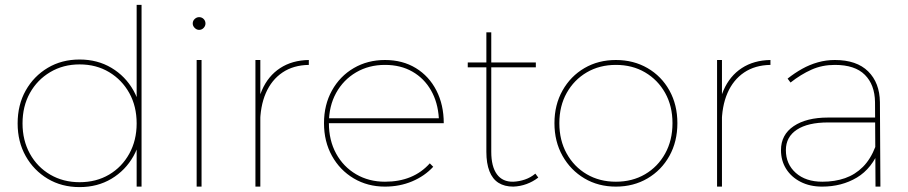

<svg xmlns="http://www.w3.org/2000/svg" viewBox="-20 -762 3708 784"><path d="M305 -519Q378 -519 435 -485Q492 -451 525 -392.5Q558 -334 558 -258Q558 -183 525 -124.5Q492 -66 435 -32Q378 2 305 2Q232 2 175 -32Q118 -66 85 -124.5Q52 -183 52 -258Q52 -334 85 -392.5Q118 -451 175 -485Q232 -519 305 -519ZM305 -499Q238 -499 185 -467.5Q132 -436 102 -382Q72 -328 72 -258Q72 -189 102 -134.5Q132 -80 185 -49Q238 -18 305 -18Q373 -18 425.5 -49Q478 -80 508 -134.5Q538 -189 538 -258Q538 -328 508 -382Q478 -436 425.5 -467.5Q373 -499 305 -499ZM538 -742H558V0H538Z M783 -517H803V0H783ZM793 -692Q804 -692 811.5 -684.5Q819 -677 819 -666Q819 -656 811.5 -648Q804 -640 793 -640Q783 -640 775 -648Q767 -656 767 -666Q767 -677 775 -684.5Q783 -692 793 -692Z M1241 -497Q1178 -496 1133.5 -466Q1089 -436 1065.5 -382Q1042 -328 1042 -253H1024Q1024 -335 1049.5 -393.5Q1075 -452 1124 -484Q1173 -516 1241 -517ZM1023 -517H1043V0H1023Z M1772 -279Q1768 -344 1740 -393Q1712 -442 1664 -469.5Q1616 -497 1552 -497Q1486 -497 1434 -466.5Q1382 -436 1352.5 -382.5Q1323 -329 1323 -259Q1323 -189 1352.5 -135Q1382 -81 1434 -50.5Q1486 -20 1552 -20Q1668 -20 1735 -95L1749 -81Q1714 -43 1663 -21.5Q1612 0 1552 0Q1481 0 1424.5 -33.5Q1368 -67 1335.5 -125.5Q1303 -184 1303 -259Q1303 -334 1335.5 -392.5Q1368 -451 1424.5 -484Q1481 -517 1552 -517Q1624 -517 1678 -484Q1732 -451 1762 -392.5Q1792 -334 1792 -259H1315V-279Z M1986 -142Q1986 -82 2009 -50.5Q2032 -19 2076 -20Q2100 -21 2123.5 -29Q2147 -37 2166 -53L2178 -37Q2156 -20 2130 -10.5Q2104 -1 2076 0Q2040 0 2015.5 -15.5Q1991 -31 1978.5 -63Q1966 -95 1966 -142V-630H1986ZM1890 -507H2168V-487H1890Z M2495 -517Q2567 -517 2624 -484Q2681 -451 2713.5 -392.5Q2746 -334 2746 -259Q2746 -184 2713.5 -125.5Q2681 -67 2624 -33.5Q2567 0 2495 0Q2423 0 2366.5 -33.5Q2310 -67 2277 -125.5Q2244 -184 2244 -259Q2244 -334 2277 -392.5Q2310 -451 2366.5 -484Q2423 -517 2495 -517ZM2495 -497Q2428 -497 2376 -466.5Q2324 -436 2294 -382.5Q2264 -329 2264 -259Q2264 -189 2294 -135Q2324 -81 2376 -50.5Q2428 -20 2495 -20Q2562 -20 2614 -50.5Q2666 -81 2696 -135Q2726 -189 2726 -259Q2726 -329 2696 -382.5Q2666 -436 2614 -466.5Q2562 -497 2495 -497Z M3126 -497Q3063 -496 3018.5 -466Q2974 -436 2950.5 -382Q2927 -328 2927 -253H2909Q2909 -335 2934.5 -393.5Q2960 -452 3009 -484Q3058 -516 3126 -517ZM2908 -517H2928V0H2908Z M3361 -262Q3279 -262 3234 -232.5Q3189 -203 3189 -149Q3189 -92 3229.5 -56Q3270 -20 3338 -20Q3389 -20 3430.5 -34.5Q3472 -49 3503.5 -80.5Q3535 -112 3555 -164L3573 -156Q3541 -74 3479 -37Q3417 0 3337 0Q3287 0 3249 -19.5Q3211 -39 3190 -72.5Q3169 -106 3169 -149Q3169 -212 3221 -247Q3273 -282 3361 -282H3564V-262ZM3553 -345Q3552 -416 3511.5 -456.5Q3471 -497 3389 -497Q3337 -497 3293.5 -477.5Q3250 -458 3208 -425L3196 -441Q3225 -464 3255.5 -481Q3286 -498 3319.5 -507.5Q3353 -517 3389 -517Q3478 -517 3525 -470.5Q3572 -424 3573 -345L3575 0H3555Z"/></svg>

Font: Alexandria Thin
Style: Regular
Weight: 250
Designer: Mohamed Gaber
Foundry: Kief Type Foundry
Version: Version 5.100